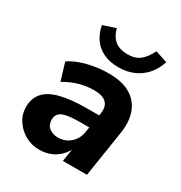

<svg xmlns="http://www.w3.org/2000/svg" viewBox="-172 -842 916 974"><g transform="rotate(30 286.5 -354.5)"><path d="M197 11Q151 11 113.5 -10.5Q76 -32 53.5 -67Q31 -102 31 -143Q31 -195 60 -228Q89 -261 150 -276.5Q211 -292 306 -292H385L373 -214H309Q260 -214 231 -208.5Q202 -203 189 -189.5Q176 -176 176 -153Q176 -123 196.5 -106.5Q217 -90 248 -90Q277 -90 299.5 -102Q322 -114 337.5 -136Q353 -158 357 -188L376 -305Q383 -346 361.5 -368Q340 -390 289 -390Q245 -390 203 -378Q161 -366 119 -341L88 -443Q114 -461 150 -474Q186 -487 227.5 -494Q269 -501 310 -501Q394 -501 442 -470Q490 -439 507 -386.5Q524 -334 513 -269L471 0H330L346 -100H355Q340 -62 315.5 -37Q291 -12 261 -0.5Q231 11 197 11ZM336 -552Q283 -552 245 -571Q207 -590 185.5 -623Q164 -656 157 -696L230 -720Q243 -674 270.5 -653Q298 -632 343 -632Q388 -632 415.5 -654.5Q443 -677 463 -719L534 -696Q520 -651 491.5 -618.5Q463 -586 423.5 -569Q384 -552 336 -552Z"/></g></svg>

Font: Nunito Sans 12pt ExtraBold
Style: Italic
Weight: 800
Italic angle: -9°
Designer: Vernon Adams
Foundry: Vernon Adams
Version: Version 3.101;gftools[0.9.27]